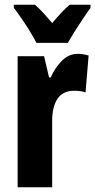

<svg xmlns="http://www.w3.org/2000/svg" viewBox="-20 -786 400 806"><path d="M307 -560Q317 -560 327.5 -558.5Q338 -557 352 -553L339 -398Q320 -405 291 -405Q244 -405 221.5 -371.5Q199 -338 199 -278V0H54V-550H165L186 -461H193Q208 -497 237.5 -528.5Q267 -560 307 -560ZM133 -606Q124 -624 107 -652Q90 -680 71 -707.5Q52 -735 38 -753V-766H127Q143 -752 161 -732.5Q179 -713 199 -689Q220 -714 237.5 -732.5Q255 -751 272 -766H360V-753Q346 -734 328 -707Q310 -680 293 -653Q276 -626 265 -606Z"/></svg>

Font: Noto Sans Lao Looped ExtraCondensed ExtraBold
Style: Regular
Weight: 800
Width: 2
Designer: Mark Frömberg, Ben Mitchell
Foundry: The Fontpad Ltd
Version: Version 1.002; ttfautohint (v1.8.4.7-5d5b)